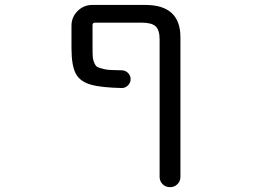

<svg xmlns="http://www.w3.org/2000/svg" viewBox="-20 -567 1040 783"><path d="M630.9 -407.2Q630.9 -444.3 614.7 -459.5Q598.6 -474.6 557.6 -474.6H367.2Q357.4 -474.6 357.4 -464.8V-372.1Q357.4 -345.7 358.4 -334Q359.4 -322.3 364.7 -310.1Q370.1 -297.9 377 -293.9Q383.8 -290 402.3 -285.6Q420.9 -281.2 443.4 -281.2Q456.1 -280.3 476.6 -280.3Q491.2 -280.3 502 -269.5Q512.7 -258.8 512.7 -244.1Q512.7 -229.5 502 -218.8Q491.2 -208 476.6 -208Q394.5 -210 354.5 -220.7Q306.6 -233.4 289.1 -266.6Q271.5 -299.8 271.5 -371.1V-461.9Q271.5 -497.1 296.4 -522Q321.3 -546.9 356.4 -546.9H572.3Q714.8 -546.9 715.8 -417V154.3Q715.8 171.9 703.6 184.1Q691.4 196.3 673.3 196.3Q655.3 196.3 643.1 184.1Q630.9 171.9 630.9 154.3Z"/></svg>

Font: Rounded-X Mgen+ 1mn regular
Style: Regular
Weight: 400
Designer: [Source Han Sans]
Ryoko NISHIZUKA  (kana & ideographs); Paul D. Hunt (Latin, Greek & Cyrillic); Wenlong ZHANG  (bopomofo
Version: Version 1.059.20150602